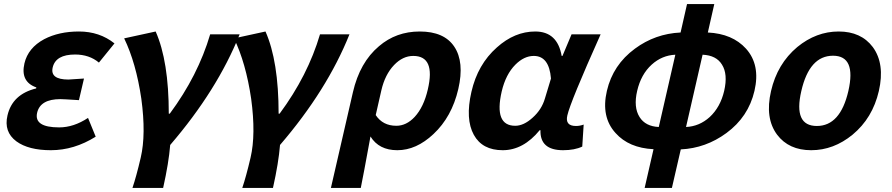

<svg xmlns="http://www.w3.org/2000/svg" viewBox="-20 -730 4417 951"><path d="M61 -30Q-2 -77 17 -158Q41 -263 159 -292L160 -297Q80 -325 101 -416Q119 -493 199 -536Q272 -574 371 -574Q473 -574 547 -515L470 -420Q422 -460 352 -460Q256 -460 241 -396Q227 -336 319 -336Q330 -336 396 -341L371 -234Q293 -239 279 -239Q180 -239 164 -172Q147 -99 273 -99Q345 -99 416 -146L454 -53Q347 14 232 14Q121 14 61 -30Z M636 201Q655 145 677 51Q704 -64 680 -241Q654 -418 595 -540L751 -574Q816 -427 816 -167H821Q961 -356 1021 -560H1167Q1056 -283 823 -12Q816 76 788 201Z M1180 201Q1199 145 1221 51Q1248 -64 1224 -241Q1198 -418 1139 -540L1295 -574Q1360 -427 1360 -167H1365Q1505 -356 1565 -560H1711Q1600 -283 1367 -12Q1360 76 1332 201Z M1728 -273Q1762 -421 1857 -501Q1942 -574 2059 -574Q2180 -574 2230 -499Q2281 -423 2250 -289Q2218 -151 2127 -66Q2042 14 1948 14Q1857 14 1815 -54Q1779 143 1767 201H1619ZM2034 -151Q2079 -200 2099 -287Q2138 -453 2027 -453Q1975 -453 1932 -408Q1887 -361 1869 -283L1841 -160Q1876 -107 1943 -107Q1993 -107 2034 -151Z M2327 -62Q2284 -140 2315 -275Q2346 -411 2441 -495Q2529 -574 2631 -574Q2741 -574 2762 -453H2766L2811 -560H2955Q2805 -225 2790 -158Q2778 -106 2833 -106Q2852 -106 2871 -113L2864 -4Q2826 14 2769 14Q2654 14 2657 -85H2653Q2572 14 2470 14Q2369 14 2327 -62ZM2618 -147Q2663 -187 2679 -242L2709 -341Q2700 -453 2624 -453Q2576 -453 2533 -410Q2485 -362 2465 -277Q2426 -107 2532 -107Q2574 -107 2618 -147Z M3378 -101Q3444 -104 3495 -150Q3548 -199 3567 -280Q3586 -363 3556 -410Q3528 -456 3460 -459ZM3325 -459Q3259 -456 3208 -410Q3155 -362 3136 -280Q3117 -199 3148 -150Q3177 -104 3243 -101ZM3486 -569Q3608 -563 3675 -489Q3747 -409 3717 -280Q3687 -151 3578 -71Q3476 4 3352 10L3308 201H3173L3217 9Q3095 3 3029 -71Q2956 -151 2986 -280Q3016 -409 3125 -489Q3225 -563 3351 -569L3383 -710H3518Z M3829 -63Q3768 -145 3799 -279Q3830 -414 3929 -497Q4023 -574 4134 -574Q4245 -574 4303 -497Q4364 -414 4333 -279Q4302 -145 4203 -63Q4109 14 3998 14Q3887 14 3829 -63ZM4182 -279Q4222 -454 4106 -454Q3989 -454 3949 -279Q3909 -106 4026 -106Q4142 -106 4182 -279Z"/></svg>

Font: KaiGen Gothic CN Bold
Style: Bold
Weight: 700
Designer: Ryoko NISHIZUKA  (kana & ideographs); Paul D. Hunt (Latin, Greek & Cyrillic); Wenlong ZHANG  (bopomofo); Sandoll Communi
Foundry: Adobe Systems Incorporated
Version: Version 1.002.20150501